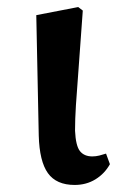

<svg xmlns="http://www.w3.org/2000/svg" viewBox="-20 -511 342 545"><path d="M192 14Q140 14 116 -19.5Q92 -53 90 -126L83 -468L202 -491L215 -481Q208 -379 203 -315.5Q198 -252 195.5 -212Q193 -172 193 -140Q195 -97 207 -82Q219 -67 242 -67Q252 -67 262 -69.5Q272 -72 281 -75L292 -45Q277 -18 251 -2Q225 14 192 14Z"/></svg>

Font: Source Serif Pro SemiBold
Style: Regular
Weight: 600
Designer: Frank Grießhammer
Foundry: Adobe Systems Incorporated
Version: Version 3.001;hotconv 1.0.111;makeotfexe 2.5.65597